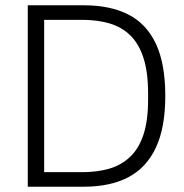

<svg xmlns="http://www.w3.org/2000/svg" viewBox="-20 -706 696 726"><path d="M85 0V-686H297Q397 -686 465.5 -651Q534 -616 569.5 -540.5Q605 -465 605 -343Q605 -224 569.5 -148Q534 -72 465.5 -36Q397 0 297 0ZM147 -55H290Q347 -55 392.5 -68Q438 -81 471.5 -112.5Q505 -144 522.5 -197Q540 -250 540 -330V-352Q540 -433 522.5 -487Q505 -541 472.5 -572.5Q440 -604 394 -617.5Q348 -631 290 -631H147Z"/></svg>

Font: Archivo SemiCondensed ExtraLight
Style: Regular
Weight: 250
Width: 4
Designer: Hector Gatti
Foundry: Omnibus-Type
Version: Version 2.001